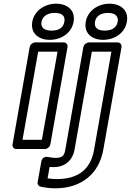

<svg xmlns="http://www.w3.org/2000/svg" viewBox="-20 -783 710 1041"><path d="M207 -25H102L187 -503H292ZM224 25C235 25 250 15 253 0L346 -528C348 -539 341 -553 326 -553H170C159 -553 144 -543 141 -528L48 0C46 11 53 25 68 25ZM259 -617C217 -617 200 -636 205 -665C210 -692 235 -713 276 -713C319 -713 334 -695 329 -665C324 -635 302 -617 259 -617ZM250 -567C310 -567 368 -602 379 -665C390 -728 344 -763 284 -763C225 -763 166 -727 155 -665C144 -602 190 -567 250 -567ZM272 123C332 123 374 86 384 29L478 -503H584L490 29C472 133 406 188 288 188C269 188 253 186 238 184L249 122C258 123 264 123 272 123ZM281 73C266 73 253 70 238 68C213 64 205 85 204 93L184 205C182 216 189 227 200 229C224 234 250 238 280 238C420 238 517 160 540 29L639 -528C641 -539 633 -553 618 -553H462C451 -553 435 -543 432 -528L334 29C328 63 317 73 281 73ZM548 -617C506 -617 490 -636 495 -665C500 -693 523 -713 565 -713C607 -713 623 -693 618 -665C613 -636 590 -617 548 -617ZM539 -567C599 -567 657 -602 668 -665C679 -727 634 -763 574 -763C514 -763 456 -727 445 -665C434 -602 479 -567 539 -567Z"/></svg>

Font: Asimov
Style: WidOuIt
Weight: 500
Designer: Google
Version: Version 2.000980; 2014